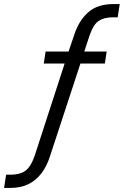

<svg xmlns="http://www.w3.org/2000/svg" viewBox="-53 -734 608 943"><path d="M-33 189 -23 124H0Q43 124 70 106Q97 88 117 32L269 -436L280 -422H162L171 -481H299L279 -467L311 -561Q333 -631 379 -672.5Q425 -714 504 -714H535L525 -649H502Q459 -649 432 -631.5Q405 -614 386 -557L356 -466L349 -481H471L462 -422H328L347 -437L192 35Q177 82 151 116.5Q125 151 87.5 170Q50 189 -2 189Z"/></svg>

Font: Nunito Sans 10pt Condensed
Style: Italic
Weight: 400
Width: 3
Italic angle: -9°
Designer: Vernon Adams
Foundry: Vernon Adams
Version: Version 3.101;gftools[0.9.27]